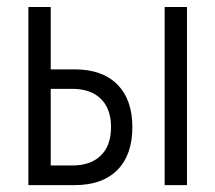

<svg xmlns="http://www.w3.org/2000/svg" viewBox="-20 -538 626 558"><path d="M62.5 0V-517.6H127.4V-336.4H197.3Q277.3 -336.4 321 -292.5Q364.7 -248.5 364.7 -168.5Q364.7 -87.9 321 -43.9Q277.3 0 197.3 0ZM127.4 -57.1H189.9Q243.7 -57.1 273.2 -86.2Q302.7 -115.2 302.7 -168.5Q302.7 -221.7 273.2 -250.7Q243.7 -279.8 189.9 -279.8H127.4ZM458.5 0V-517.6H523.4V0Z"/></svg>

Font: Cascadia Code NF Light
Style: Regular
Weight: 300
Monospace: yes
Designer: Aaron Bell
Foundry: Saja Typeworks
Version: Version 2404.023; ttfautohint (v1.8.4)